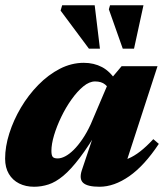

<svg xmlns="http://www.w3.org/2000/svg" viewBox="-20 -697 633 732"><path d="M292 -48 347.5 -213 360.5 -212.5Q318.5 -140.5 284.2 -95.5Q250 -50.5 221 -26.5Q192 -2.5 165 6.2Q138 15 110 15Q78 15 53 2.5Q28 -10 13.8 -34Q-0.5 -58 -0.5 -92Q-0.5 -138 15.5 -188.5Q31.5 -239 59.8 -286.8Q88 -334.5 126 -373.2Q164 -412 208.2 -434.8Q252.5 -457.5 299.5 -457.5Q338 -457.5 369 -441.2Q400 -425 426.5 -384L400 -347Q394.5 -363.5 380.5 -375Q366.5 -386.5 342.5 -386.5Q320.5 -386.5 297.5 -367.5Q274.5 -348.5 252.8 -318Q231 -287.5 213.8 -251.8Q196.5 -216 186.2 -181.8Q176 -147.5 176 -122Q176 -105.5 180.8 -99.2Q185.5 -93 200 -93Q213 -93 228.5 -101Q244 -109 260.8 -125.5Q277.5 -142 294.2 -166.5Q311 -191 326 -223.5L396 -388L443.5 -444.5H580.5L448.5 -38.5L424 -81Q447.5 -83.5 469.2 -92.5Q491 -101.5 514.2 -119.5Q537.5 -137.5 564.5 -166.5L585.5 -148.5Q530.5 -65.5 472.8 -25.2Q415 15 359.5 15Q313.5 15 297.2 0.2Q281 -14.5 292 -48ZM361 -511.5H319L211 -656.5L217 -677H341ZM491 -511.5H448L395 -661.5L399.5 -677H527Z"/></svg>

Font: Newsreader 24pt ExtraBold
Style: Italic
Weight: 800
Italic angle: -17°
Designer: Hugues Gentile
Foundry: Production Type
Version: Version 1.003